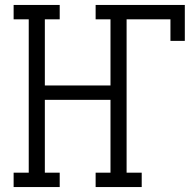

<svg xmlns="http://www.w3.org/2000/svg" viewBox="-20 -755 790 775"><path d="M35 0V-58H96V-677H35V-735H221V-677H161V-410H426V-677H366V-735H726V-590H668V-677H491V-58H552V0H366V-58H426V-352H161V-58H221V0Z"/></svg>

Font: Iosevka Etoile Light
Style: Regular
Weight: 300
Designer: Belleve Invis
Foundry: Belleve Invis
Version: Version 25.0.1; ttfautohint (v1.8.4)